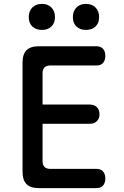

<svg xmlns="http://www.w3.org/2000/svg" viewBox="-20 -968 640 988"><path d="M199 -430H442Q465 -430 478.5 -416.5Q492 -403 492 -380Q492 -358 478.5 -344.5Q465 -331 442 -331H199V-139Q199 -119 209 -109Q219 -99 239 -99H476Q499 -99 510.5 -85.5Q522 -72 522 -49Q522 -27 510.5 -13.5Q499 0 476 0H180Q137 0 116.5 -20.5Q96 -41 96 -84V-646Q96 -689 116.5 -709.5Q137 -730 180 -730H476Q499 -730 510.5 -716.5Q522 -703 522 -681Q522 -658 510.5 -644.5Q499 -631 476 -631H239Q219 -631 209 -621Q199 -611 199 -591ZM422 -814Q392 -814 373.5 -831.5Q355 -849 355 -880Q355 -911 373.5 -929.5Q392 -948 422 -948Q453 -948 471.5 -929.5Q490 -911 490 -880Q490 -849 471.5 -831.5Q453 -814 422 -814ZM196 -814Q165 -814 146.5 -831.5Q128 -849 128 -880Q128 -911 146.5 -929.5Q165 -948 196 -948Q226 -948 244.5 -929.5Q263 -911 263 -880Q263 -849 244.5 -831.5Q226 -814 196 -814Z"/></svg>

Font: Maple Mono Medium
Style: Regular
Weight: 500
Monospace: yes
Designer: subframe7536
Version: Version 7.000